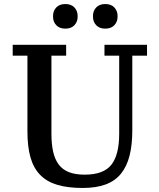

<svg xmlns="http://www.w3.org/2000/svg" viewBox="-20 -920 790 952"><path d="M390 12Q316 12 264 -3.5Q212 -19 179 -53Q146 -87 131 -140Q116 -193 116 -268V-644H43V-698H308V-644H235V-258Q235 -206 243.5 -168Q252 -130 271 -104.5Q290 -79 321.5 -66.5Q353 -54 400 -54Q494 -54 532.5 -103.5Q571 -153 571 -257V-644H498V-698H709V-644H636V-274Q636 -202 622.5 -148.5Q609 -95 580 -59Q551 -23 504 -5.5Q457 12 390 12ZM304 -778Q275 -778 259 -795Q243 -812 243 -837V-841Q243 -866 259 -883Q275 -900 304 -900Q333 -900 349 -883Q365 -866 365 -841V-837Q365 -812 349 -795Q333 -778 304 -778ZM502 -778Q473 -778 457 -795Q441 -812 441 -837V-841Q441 -866 457 -883Q473 -900 502 -900Q531 -900 547 -883Q563 -866 563 -841V-837Q563 -812 547 -795Q531 -778 502 -778Z"/></svg>

Font: IBM Plex Serif Medium
Style: Regular
Weight: 500
Designer: Mike Abbink, Paul van der Laan, Pieter van Rosmalen
Foundry: Bold Monday
Version: Version 2.5